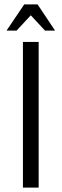

<svg xmlns="http://www.w3.org/2000/svg" viewBox="-20 -859 282 879"><path d="M85 0V-667H157V0ZM10 -719 91 -839H152L232 -719H186L121 -789L56 -719Z"/></svg>

Font: Maven Pro
Style: Regular
Weight: 400
Designer: Joe Prince
Foundry: Joe Prince
Version: Version 2.103